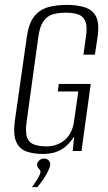

<svg xmlns="http://www.w3.org/2000/svg" viewBox="-20 -619 444 787"><path d="M155 12Q119 12 90 2.5Q61 -7 47 -36.5Q33 -66 41 -125L90 -468Q98 -524 120.5 -552Q143 -580 177.5 -589.5Q212 -599 254 -599Q296 -599 327.5 -589Q359 -579 373.5 -551.5Q388 -524 380 -468L369 -395H322L332 -467Q339 -511 329.5 -532.5Q320 -554 299 -560.5Q278 -567 249 -567Q220 -567 197 -560.5Q174 -554 158.5 -532.5Q143 -511 137 -467L89 -119Q83 -75 91.5 -54Q100 -33 121.5 -26Q143 -19 171 -19Q214 -19 245 -45Q276 -71 283 -119L301 -244H217L221 -275H352L314 0H278L284 -59Q279 -52 273 -44Q267 -36 262 -31Q244 -11 218.5 0.5Q193 12 155 12ZM111 148Q128 125 137 109Q146 93 146 85Q146 80 142.5 76.5Q139 73 135.5 68Q132 63 132 54Q133 46 141 38.5Q149 31 160 31Q172 31 179 38Q186 45 186 56Q185 66 177 82.5Q169 99 157.5 116Q146 133 133 148Z"/></svg>

Font: Alumni Sans Light
Style: Italic
Weight: 300
Italic angle: -8°
Version: Version 1.016